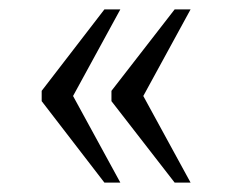

<svg xmlns="http://www.w3.org/2000/svg" viewBox="-20 -475 494 410"><path d="M353 -85 218 -259V-281L353 -455H387L286 -270L387 -85ZM203 -85 69 -259V-281L203 -455H237L136 -270L237 -85Z"/></svg>

Font: Noto Serif Lao SemiCondensed Light
Style: Regular
Weight: 300
Width: 4
Designer: Monotype Design Team
Foundry: Monotype Imaging Inc.
Version: Version 2.003; ttfautohint (v1.8.4.7-5d5b)